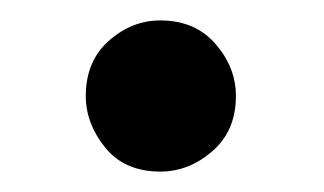

<svg xmlns="http://www.w3.org/2000/svg" viewBox="-20 -447 317 188"><path d="M137 -427Q171 -427 191 -404Q211 -381 211 -353Q211 -319 188 -299Q165 -279 137 -279Q102 -279 83 -302.5Q64 -326 64 -353Q64 -387 86.5 -407Q109 -427 137 -427Z"/></svg>

Font: cwTeXHei
Style: Medium
Weight: 500
Version: Version 1.17